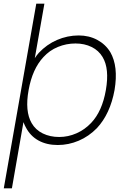

<svg xmlns="http://www.w3.org/2000/svg" viewBox="-30 -770 670 1040"><path d="M590.5 -282.5Q567 -153.5 495 -76Q451 -31 396.2 -7.8Q341.5 15.5 282.5 15.5Q222.5 15.5 178 -9.2Q133.5 -34 109.5 -81Q107 -85 103.8 -92Q100.5 -99 97 -108.5L34.5 250H-9.5L166.5 -750H210.5L158.5 -455Q162.5 -461.5 167.8 -468.5Q173 -475.5 180 -483.5Q201 -506 226 -523.8Q251 -541.5 278.8 -553.5Q306.5 -565.5 336.2 -571.8Q366 -578 396 -578Q452 -578 496.8 -554Q541.5 -530 567.5 -487.5Q612 -410.5 590.5 -282.5ZM543.5 -282.5Q563.5 -398 526 -460.5Q505 -496.5 466.2 -515.5Q427.5 -534.5 379 -534.5Q329.5 -534.5 283.8 -515.8Q238 -497 205 -460.5Q145.5 -396.5 125 -282.5Q104 -167.5 141.5 -103Q162.5 -66.5 201.8 -47.2Q241 -28 290.5 -28Q339 -28 384 -47.8Q429 -67.5 463.5 -104Q523.5 -167 543.5 -282.5Z"/></svg>

Font: Russisch Sans ExtraLight
Style: Italic
Weight: 200
Width: 4
Italic angle: -10°
Designer: Michael Sharanda (font) & Cristiano Sobral (main changes)
Foundry: Michael Sharanda
Version: Version 2.00;September 8, 2020;FontCreator 13.0.0.2681 64-bi